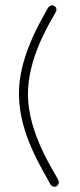

<svg xmlns="http://www.w3.org/2000/svg" viewBox="-20 -474 302 728"><path d="M86 -114C85 -251.4 162.8 -377.6 191.4 -427.9C197.9 -439.3 191.5 -450.1 182.4 -453.1C173.5 -456.1 164.8 -449.5 160.9 -442.4C135.7 -396 48.8 -255.4 52 -114C53.1 36.1 141.7 168.1 170.8 224.5C173.7 231.3 184.9 237.1 193.2 232.4C201.7 228.4 205.4 218.3 201.4 209.8C185 174.9 87 34.1 86 -114Z"/></svg>

Font: LetsTrace
Style: basic
Weight: 500
Version: Version 002.000